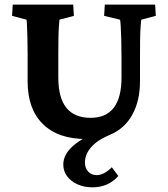

<svg xmlns="http://www.w3.org/2000/svg" viewBox="-20 -593 726 831"><path d="M651.4 -573.2 654.3 -524.4 591.8 -507.8Q590.8 -505.9 588.9 -481.9Q586.9 -458 586.4 -420.9Q585.9 -383.8 585.9 -339.8V-241.2Q585.9 -156.2 552.2 -95.7Q518.6 -35.2 454.1 -8.8Q402.3 12.7 375 43.5Q347.7 74.2 347.7 110.4Q347.7 134.8 361.8 149.9Q376 165 398.4 165Q429.7 165 463.9 130.9L492.2 168.9Q448.2 217.8 379.9 217.8Q344.7 217.8 315.9 205.1Q287.1 192.4 270.5 169.9Q253.9 147.5 253.9 119.1Q253.9 76.2 295.9 38.6Q337.9 1 410.2 -22.5L382.8 8.8H353.5Q231.4 8.8 165.5 -56.2Q99.6 -121.1 99.6 -240.2V-357.4Q99.6 -398.4 98.6 -431.2Q97.7 -463.9 96.7 -484.4Q95.7 -504.9 94.7 -507.8L32.2 -524.4L35.2 -573.2H296.9L299.8 -524.4L237.3 -507.8Q236.3 -498 234.9 -477.5Q233.4 -457 232.9 -427.2Q232.4 -397.5 232.4 -357.4V-256.8Q232.4 -83 372.1 -83Q505.9 -83 505.9 -257.8V-339.8Q505.9 -383.8 504.9 -420.9Q503.9 -458 502.4 -481.9Q501 -505.9 499 -507.8L430.7 -524.4L433.6 -573.2Z"/></svg>

Font: Crimson Pro ExtraLight
Style: Bold
Weight: 700
Version: Version 1.002